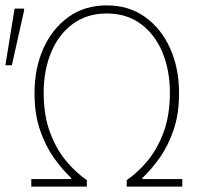

<svg xmlns="http://www.w3.org/2000/svg" viewBox="-40 -692 742 712"><path d="M76 0V-28H224V-32Q190 -64 159 -108Q128 -152 108 -211Q88 -270 88 -346Q88 -439 121 -512.5Q154 -586 214 -629Q274 -672 356 -672Q438 -672 498 -629Q558 -586 591 -512.5Q624 -439 624 -346Q624 -270 604 -211Q584 -152 553 -108Q522 -64 488 -32V-28H636V0H430V-24Q471 -52 507.5 -96Q544 -140 567 -202.5Q590 -265 590 -348Q590 -431 562.5 -497.5Q535 -564 482.5 -603Q430 -642 356 -642Q282 -642 229.5 -603Q177 -564 149.5 -497.5Q122 -431 122 -348Q122 -265 145 -202.5Q168 -140 204.5 -96Q241 -52 282 -24V0ZM-20 -450 14 -660H48L50 -656L4 -450Z"/></svg>

Font: Source Sans 3
Style: Regular
Weight: 200
Designer: Paul D. Hunt
Foundry: Adobe
Version: Version 3.046;hotconv 1.0.118;makeotfexe 2.5.65603